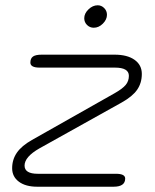

<svg xmlns="http://www.w3.org/2000/svg" viewBox="-20 -707 587 727"><path d="M26 -70Q26 -103 44 -129Q62 -155 101 -177L414 -354Q444 -371 456 -385.5Q468 -400 468 -420Q468 -451 415 -451H130Q95 -451 95 -470Q95 -486 105 -493Q115 -500 138 -500H414Q462 -500 489.5 -480.5Q517 -461 517 -427Q517 -393 499.5 -367.5Q482 -342 441 -319L129 -145Q73 -113 73 -80Q73 -49 123 -49H419Q454 -49 454 -31Q454 0 410 0H121Q77 0 51.5 -19Q26 -38 26 -70ZM299 -638Q299 -656 315 -671.5Q331 -687 350 -687Q364 -687 374.5 -676.5Q385 -666 385 -651Q385 -633 369.5 -617.5Q354 -602 335 -602Q320 -602 309.5 -612.5Q299 -623 299 -638Z"/></svg>

Font: Kodchasan ExtraLight
Style: Italic
Weight: 275
Italic angle: -10°
Version: Version 1.000; ttfautohint (v1.6)